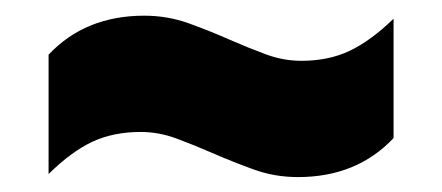

<svg xmlns="http://www.w3.org/2000/svg" viewBox="-20 -506 578 251"><path d="M369.5 -274.5Q339 -274.5 311.5 -284.5Q284 -294.5 257.5 -306Q233.5 -316.5 210.5 -325Q187.5 -333.5 164 -333.5Q128.5 -333.5 101 -320.8Q73.5 -308 43.5 -278.5V-434.5Q91.5 -485.5 168.5 -485.5Q199 -485.5 226.8 -475.5Q254.5 -465.5 280.5 -454Q304.5 -443.5 327.5 -435Q350.5 -426.5 374 -426.5Q409.5 -426.5 437 -439.5Q464.5 -452.5 494.5 -481.5V-325.5Q446.5 -274.5 369.5 -274.5Z"/></svg>

Font: Encode Sans Semi Condensed Black
Style: Regular
Weight: 900
Width: 4
Designer: Multiple Designers
Foundry: Impallari Type
Version: Version 3.000; ttfautohint (v1.8.3) -l 8 -r 50 -G 200 -x 14 